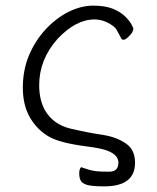

<svg xmlns="http://www.w3.org/2000/svg" viewBox="-20 -501 556 681"><path d="M428 9Q459 31 459 76Q459 160 350 160Q303 160 286 154Q270 148 266 139Q261 130 261 113Q261 103 264 97Q266 93 268 92Q280 96 292 100Q305 104 319 106Q333 108 367 108Q400 108 400 76Q400 54 375 40Q352 26 285 18Q194 6 156 -15Q113 -39 87 -83Q61 -127 61 -190Q61 -253 83 -305Q105 -357 141.5 -396.5Q178 -436 223 -459Q268 -481 310.5 -481Q353 -481 380 -470Q407 -459 423 -443.5Q439 -428 446 -415Q452 -404 453 -401Q453 -387 439 -374Q426 -360 419 -360Q413 -360 411 -363Q404 -377 397 -389Q390 -404 378 -411Q348 -432 315 -432Q249 -432 184 -363Q119 -290 119 -199Q119 -146 140 -109Q169 -60 229 -45Q299 -29 348 -22Q396 -14 428 9Z"/></svg>

Font: ToneOZ-Pinyin-WenKai-Light
Style: Light
Weight: 300
Designer: Fontworks Inc.
Foundry: ToneOZ
Version: Version 0.240331